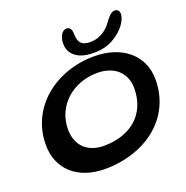

<svg xmlns="http://www.w3.org/2000/svg" viewBox="-149 -946 1097 1135"><g transform="rotate(-20 399.5 -379.0)"><path d="M494 -616C544.5 -616 584.5 -625.5 623.5 -649.5C672.5 -678 721.5 -731 721.5 -780.5C721.5 -800 708.5 -809.5 693 -809.5C672.5 -809.5 653.5 -789.5 634.5 -763C605 -719 558 -683 497 -683C426.5 -683 422 -723 420.5 -766C419.5 -789 411.5 -806.5 389.5 -806.5C356.5 -806.5 340.5 -765.5 340.5 -728.5C340.5 -705.5 347 -683.5 360 -666.5C388 -630.5 432.5 -616 494 -616ZM320.5 52C575.5 52 781.5 -100 781.5 -344.5C781.5 -494.5 665 -596.5 486.5 -596.5C246 -596.5 39.5 -438.5 39.5 -200.5C39.5 -46.5 151.5 52 320.5 52ZM361.5 -79C258.5 -79 194 -141 194 -242.5C194 -393.5 318.5 -498 470.5 -498C574 -498 645.5 -438.5 645.5 -338C645.5 -177.5 533 -79 361.5 -79Z"/></g></svg>

Font: Gluten
Style: Italic
Weight: 400
Italic angle: -13°
Designer: Tyler Finck
Foundry: Etcetera Type Company
Version: Version 0.920